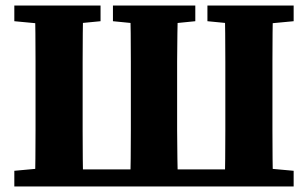

<svg xmlns="http://www.w3.org/2000/svg" viewBox="-20 -677 1118 697"><path d="M107 0Q108 -52 108.5 -102.5Q109 -153 109 -204.5Q109 -256 109 -307V-350Q109 -402 109 -453.5Q109 -505 108.5 -556.5Q108 -608 107 -657H282Q281 -607 280.5 -555.5Q280 -504 280 -452.5Q280 -401 280 -350V-307Q280 -256 280 -204Q280 -152 280.5 -101.5Q281 -51 282 0ZM452 0Q454 -51 454.5 -102Q455 -153 455 -204.5Q455 -256 455 -307V-350Q455 -401 455 -453Q455 -505 454.5 -556Q454 -607 452 -657H626Q625 -607 624 -555.5Q623 -504 623 -453Q623 -402 623 -350V-307Q623 -256 623 -204Q623 -152 624 -101.5Q625 -51 626 0ZM796 0Q797 -51 797.5 -101.5Q798 -152 798 -204Q798 -256 798 -307V-350Q798 -401 798 -452.5Q798 -504 797.5 -555.5Q797 -607 796 -657H971Q970 -608 969.5 -556.5Q969 -505 969 -453.5Q969 -402 969 -350V-307Q969 -256 969 -204.5Q969 -153 969.5 -102.5Q970 -52 971 0ZM32 -600V-657H345V-600L211 -587H170ZM390 -600V-657H689V-600L559 -587H522ZM733 -600V-657H1046V-600L908 -587H867ZM32 0V-57L174 -70H189V0ZM889 0V-70H903L1046 -57V0ZM202 0V-62H875V0Z"/></svg>

Font: Source Serif 4 18pt
Style: Bold
Weight: 700
Designer: Frank Grießhammer
Foundry: Adobe Systems Incorporated
Version: Version 4.004;hotconv 1.0.116;makeotfexe 2.5.65601